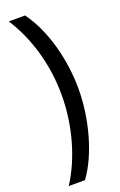

<svg xmlns="http://www.w3.org/2000/svg" viewBox="-194 -916 716 1144"><g transform="rotate(-20 163.5 -344.0)"><path d="M282 -346C282 -523 234 -727 132 -866H29C124 -717 175 -536 175 -346C175 -156 121 36 29 178H132C226 50 282 -161 282 -346Z"/></g></svg>

Font: Noto Sans Malayalam UI ExtraCondensed SemiBold
Style: Regular
Weight: 600
Width: 2
Designer: Jelle Bosma - Monotype Design Team
Foundry: Monotype Imaging Inc.
Version: Version 2.104